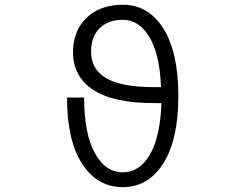

<svg xmlns="http://www.w3.org/2000/svg" viewBox="-20 -770 1040 810"><path d="M630.9 -335Q458 -335 373 -391.1Q288.1 -447.3 288.1 -549.8Q288.1 -639.6 345.2 -694.8Q402.3 -750 498 -750Q606.4 -750 669.4 -649.4Q732.4 -548.8 732.4 -364.7Q732.4 -180.7 668.9 -80.6Q605.5 19.5 498 19.5Q390.6 19.5 326.7 -78.6Q262.7 -176.8 262.7 -358.4H335Q335 -206.1 379.9 -124.5Q424.8 -43 498 -43Q569.3 -43 612.8 -118.7Q656.2 -194.3 661.1 -335ZM659.2 -402.3Q654.3 -539.1 610.8 -612.8Q567.4 -686.5 498 -686.5Q437.5 -686.5 400.9 -651.4Q364.3 -616.2 364.3 -552.7Q364.3 -476.6 429.2 -439.5Q494.1 -402.3 630.9 -402.3Z"/></svg>

Font: GenEi Gothic M SemiLight
Style: Regular
Weight: 350
Designer: o_tamon (Modified); [Source Han Sans]
Ryoko NISHIZUKA  (kana & ideographs); Paul D. Hunt (Latin, Greek & Cyrillic); Wenl
Version: Version 1.1a;Original Version 1.004